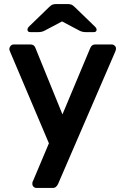

<svg xmlns="http://www.w3.org/2000/svg" viewBox="-20 -740 614 950"><path d="M131 -581Q116 -581 116 -593Q116 -602 125 -610L222 -704Q233 -715 241 -717.5Q249 -720 259 -720H314Q324 -720 332 -717.5Q340 -715 351 -704L448 -610Q458 -601 458 -593Q458 -581 443 -581H406Q387 -581 374 -588L287 -634L200 -588Q187 -581 168 -581ZM161 190Q152 190 146 184Q140 178 140 170Q140 166 140.5 162.5Q141 159 144 154L222 -31L30 -484Q26 -493 26 -498Q27 -507 33 -513.5Q39 -520 48 -520H129Q141 -520 147.5 -514.5Q154 -509 156 -501L289 -174L426 -501Q429 -509 435 -514.5Q441 -520 453 -520H533Q541 -520 547.5 -514Q554 -508 554 -500Q554 -493 550 -484L267 171Q263 179 257 184.5Q251 190 239 190Z"/></svg>

Font: Fz Rubik Med
Style: Regular
Weight: 500
Designer: Hubert and Fischer
Foundry: Hubert and Fischer
Version: Vit hóa bi FontZin.com